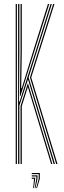

<svg xmlns="http://www.w3.org/2000/svg" viewBox="-20 -820 320 960"><path d="M70.5 0V-800H76.8V-559.5L75.2 -312.5H78.2L156.5 -558L232.8 -800H239.2L123.2 -432.8L254.8 0H248.2L120 -423.2L76.8 -291.5V0ZM82.8 0V-290.2L119.5 -404.2L241.8 0H235.5L119.2 -385L89 -289.2V0ZM58.5 0V-800H64.5V0ZM261 0 129.8 -432.5 245.8 -800H252.2L136.2 -432.5L267.5 0ZM79.5 -340.2 82.8 -562.5V-800H89V-565.2L86 -379.5H88.8L146.2 -565.5L219.5 -800H226.2L151.5 -562.2L82.2 -340.2ZM161 120.5 173.5 74V50.8H138.8V45H179.2V74L165 120.5ZM145.8 120.5 150.2 74H138.8V68.2H156V74L149.5 120.5ZM153.5 120.5 161.8 74V62.2H138.8V56.5H167.5V74L157.2 120.5Z"/></svg>

Font: Big Shoulders Inline Display ExtraLight
Style: Regular
Weight: 250
Version: Version 2.002